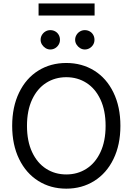

<svg xmlns="http://www.w3.org/2000/svg" viewBox="-20 -1081 767 1110"><path d="M363.3 9.7Q272.4 9.7 201.5 -34.9Q130.5 -79.4 90.5 -161.6Q50.4 -243.8 50.4 -353.6Q50.4 -463.4 90.5 -545.9Q130.5 -628.5 201.5 -672.7Q272.4 -716.9 363.3 -716.9Q453.7 -716.9 524.9 -672.7Q596 -628.5 636 -545.9Q676.1 -463.4 676.1 -353.6Q676.1 -243.8 636 -161.6Q596 -79.4 524.9 -34.9Q453.7 9.7 363.3 9.7ZM363.3 -634.7Q298.3 -634.7 246.9 -601.9Q195.4 -569.1 165.7 -505.7Q136 -442.3 136 -353.6Q136 -264.8 165.7 -201.5Q195.4 -138.1 246.9 -105.3Q298.3 -72.5 363.3 -72.5Q428.2 -72.5 479.6 -105.3Q531.1 -138.1 560.8 -201.5Q590.5 -264.8 590.5 -353.6Q590.5 -442.3 560.8 -505.7Q531.1 -569.1 479.6 -601.9Q428.2 -634.7 363.3 -634.7ZM214.8 -850.8Q214.8 -866.4 222.7 -879.3Q230.7 -892.3 243.3 -899.5Q255.9 -906.8 270.7 -906.8Q286.6 -906.8 299.4 -899.5Q312.2 -892.3 319.4 -879.5Q326.7 -866.7 326.7 -850.8Q326.7 -836 319.4 -823.4Q312.2 -810.8 299.4 -802.8Q286.6 -794.9 270.7 -794.9Q256.2 -794.9 243.4 -802.8Q230.7 -810.8 222.7 -823.5Q214.8 -836.3 214.8 -850.8ZM414.4 -850.8Q414.4 -866.4 422.3 -879.3Q430.2 -892.3 442.9 -899.5Q455.5 -906.8 470.3 -906.8Q485.8 -906.8 498.8 -899.5Q511.7 -892.3 519 -879.3Q526.2 -866.4 526.2 -850.8Q526.2 -836 519 -823.4Q511.7 -810.8 498.8 -802.8Q485.8 -794.9 470.3 -794.9Q455.8 -794.9 443 -802.8Q430.2 -810.8 422.3 -823.5Q414.4 -836.3 414.4 -850.8ZM526.9 -991H203V-1060.8H526.9Z"/></svg>

Font: Pretendard Variable
Style: Regular
Weight: 400
Designer: Base glyphs from Inter by Rasmus Andersson; Hangul glyphs from Noto Sans CJK(Source Han Sans) by Jang Soo-young and Kang
Foundry: Kil Hyung-jin
Version: Version 1.100;FEAKit 1.0